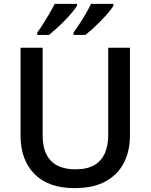

<svg xmlns="http://www.w3.org/2000/svg" viewBox="-20 -960 777 990"><path d="M650 -259Q650 -182 619 -121Q588 -60 525 -25Q462 10 365 10Q229 10 157.5 -63Q86 -136 86 -260V-714H200V-261Q200 -176 242 -131.5Q284 -87 370 -87Q429 -87 466 -108.5Q503 -130 520.5 -169.5Q538 -209 538 -262V-714H650ZM565 -930Q557 -917 540.5 -897Q524 -877 502.5 -855Q481 -833 459.5 -813.5Q438 -794 420 -780H359V-792Q373 -811 390 -837Q407 -863 423 -890.5Q439 -918 449 -940H565ZM377 -930Q369 -917 352.5 -897Q336 -877 314.5 -855Q293 -833 271.5 -813.5Q250 -794 233 -780H172V-792Q186 -811 202.5 -837Q219 -863 235 -890.5Q251 -918 262 -940H377Z"/></svg>

Font: Noto Sans Oriya Medium
Style: Regular
Weight: 500
Version: Version 2.003